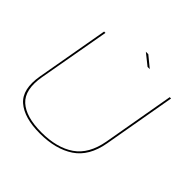

<svg xmlns="http://www.w3.org/2000/svg" viewBox="-194 -933 1109 1109"><g transform="rotate(45 361.0 -378.5)"><path d="M284.5 4.5Q156 4.5 93 -50.2Q30 -105 52 -230L130.5 -674.5H141.5L63.5 -235.5Q42 -113 100.8 -59.8Q159.5 -6.5 286 -6.5Q412.5 -6.5 490 -59.8Q567.5 -113 589.5 -235.5L666.5 -674.5H677.5L599.5 -230Q577.5 -105 495.2 -50.2Q413 4.5 284.5 4.5ZM452.5 -707.5 383.5 -762.5H403.5L470.5 -707.5Z"/></g></svg>

Font: Anybody ExtraExpanded Thin
Style: Italic
Weight: 100
Width: 8
Italic angle: -10°
Designer: Tyler Finck
Foundry: Etcetera Type Company
Version: Version 1.010; ttfautohint (v1.8.3) -l 8 -r 50 -G 200 -x 14 